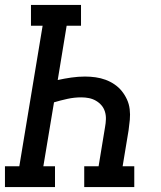

<svg xmlns="http://www.w3.org/2000/svg" viewBox="-29 -755 649 775"><path d="M-9 0V-84H49L143 -651H96V-735H298V-651H240L204 -432Q231 -438 259 -442Q287 -446 314 -446Q336 -446 357 -443Q378 -440 397 -433Q416 -426 433 -414.5Q450 -403 462.5 -387.5Q475 -372 483.5 -353.5Q492 -335 494.5 -314Q497 -293 495 -271.5Q493 -250 490 -229L466 -84H513V0H311V-84H369L395 -242Q398 -258 398.5 -274Q399 -290 394.5 -304.5Q390 -319 380.5 -330Q371 -341 358 -348.5Q345 -356 330 -359Q315 -362 299 -362Q271 -362 243.5 -356Q216 -350 189 -342L146 -84H193V0Z"/></svg>

Font: Iosevka Curly Slab MdExObl
Style: Regular
Weight: 500
Width: 7
Italic angle: -9°
Monospace: yes
Designer: Belleve Invis
Foundry: Belleve Invis
Version: Version 11.1.0; ttfautohint (v1.8.3)